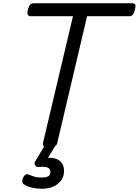

<svg xmlns="http://www.w3.org/2000/svg" viewBox="-20 -895 856 1184"><path d="M283 15Q240 15 245 -13L430 -795H171Q156 -795 151.5 -804Q147 -813 152 -835Q158 -858 166.5 -866.5Q175 -875 190 -875H795Q810 -875 814 -866.5Q818 -858 812 -835Q807 -813 799 -804Q791 -795 776 -795H517L333 -13Q330 1 317.5 8Q305 15 283 15ZM237 269Q206 269 176 262Q146 255 126 241Q117 233 117.5 221Q118 209 123 199Q130 186 138.5 181.5Q147 177 158 182Q170 187 189 193.5Q208 200 237 200Q263 200 277 192.5Q291 185 291 165Q291 145 272.5 138Q254 131 222 135Q211 136 206 133.5Q201 131 197 124Q192 117 193 110.5Q194 104 199 97L265 -13H331L260 105L231 89Q275 74 307.5 79.5Q340 85 357.5 106Q375 127 375 158Q375 194 356.5 218.5Q338 243 307.5 256Q277 269 237 269Z"/></svg>

Font: Playwrite AT
Style: Italic
Weight: 400
Italic angle: -13.0072°
Designer: Veronika Burian, José Scaglione
Foundry: TypeTogether
Version: Version 1.002